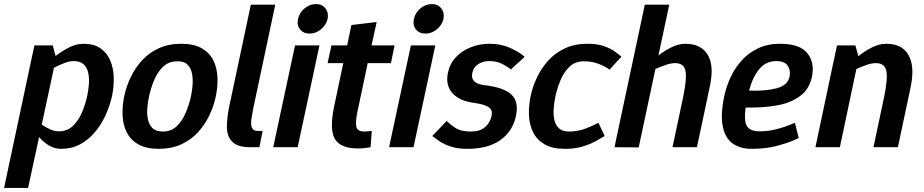

<svg xmlns="http://www.w3.org/2000/svg" viewBox="-60 -723 4538 943"><path d="M228 -78Q271 -78 299 -105.5Q327 -133 343.5 -173Q360 -213 368 -250Q374 -278 376.5 -308.5Q379 -339 373.5 -365Q368 -391 351 -407Q334 -423 302 -423Q281 -423 255 -413Q229 -403 205 -390L145 -111Q164 -98 185.5 -88Q207 -78 228 -78ZM199 -500 213 -448Q244 -472 279.5 -490Q315 -508 350 -508Q401 -508 433 -486Q465 -464 481 -427Q497 -390 498.5 -344Q500 -298 490 -250Q479 -202 458 -156Q437 -110 405.5 -73Q374 -36 333 -14Q292 8 240 8Q207 8 179.5 -9Q152 -26 132 -50L78 200H-40L94 -430L109 -500Z M550 -250Q560 -298 582 -344Q604 -390 638 -427Q672 -464 720 -486Q768 -508 830 -508Q892 -508 930.5 -486Q969 -464 987.5 -427Q1006 -390 1008 -344Q1010 -298 1000 -250Q990 -202 968 -156Q946 -110 912 -73Q878 -36 830 -14Q782 8 720 8Q658 8 619.5 -14Q581 -36 562.5 -73Q544 -110 542 -156Q540 -202 550 -250ZM672 -250Q666 -222 663.5 -191.5Q661 -161 667 -135Q673 -109 689.5 -93Q706 -77 739 -77Q782 -77 809.5 -104.5Q837 -132 853.5 -172.5Q870 -213 878 -250Q884 -278 886 -308Q888 -338 882.5 -364Q877 -390 860.5 -406Q844 -422 812 -422Q768 -422 740 -394.5Q712 -367 696 -327Q680 -287 672 -250Z M1206 -80H1230L1214 0H1169Q1107 0 1081 -26.5Q1055 -53 1054.5 -97.5Q1054 -142 1065 -196L1172 -700H1292L1185 -196Q1179 -166 1175 -139.5Q1171 -113 1177 -96.5Q1183 -80 1206 -80Z M1461 -558Q1430 -558 1413.5 -579Q1397 -600 1404 -630Q1410 -660 1435.5 -681.5Q1461 -703 1492 -703Q1522 -703 1538.5 -681.5Q1555 -660 1549 -630Q1542 -600 1516.5 -579Q1491 -558 1461 -558ZM1282 0 1389 -500H1509L1402 0Z M1766 -80 1760 0Q1745 3 1730.5 4.5Q1716 6 1696 6Q1614 6 1585.5 -39.5Q1557 -85 1581 -200L1626 -413H1549L1568 -500H1645L1666 -600L1790 -615L1765 -500H1878L1860 -413H1746L1694 -167Q1685 -121 1690.5 -99Q1696 -77 1729 -77Q1738 -77 1746.5 -78Q1755 -79 1766 -80Z M2030 -558Q1999 -558 1982.5 -579Q1966 -600 1973 -630Q1979 -660 2004.5 -681.5Q2030 -703 2061 -703Q2091 -703 2107.5 -681.5Q2124 -660 2118 -630Q2111 -600 2085.5 -579Q2060 -558 2030 -558ZM1851 0 1958 -500H2078L1971 0Z M2063 -55 2134 -129Q2155 -108 2180.5 -92.5Q2206 -77 2254 -77Q2296 -77 2321.5 -98Q2347 -119 2354 -153Q2361 -182 2341 -196Q2321 -210 2273 -217Q2198 -226 2162.5 -265Q2127 -304 2140 -366Q2149 -410 2179 -442Q2209 -474 2252.5 -491Q2296 -508 2345 -508Q2401 -508 2446 -487.5Q2491 -467 2517 -444L2449 -382Q2431 -397 2405 -410Q2379 -423 2342 -423Q2311 -423 2288 -407.5Q2265 -392 2260 -366Q2248 -314 2317 -305Q2414 -294 2451.5 -259Q2489 -224 2474 -153Q2458 -78 2397.5 -35Q2337 8 2235 8Q2188 8 2154.5 -3Q2121 -14 2099 -29Q2077 -44 2063 -55Z M2715 8Q2653 8 2615 -14Q2577 -36 2558.5 -73Q2540 -110 2538 -156Q2536 -202 2546 -250Q2556 -298 2578 -344Q2600 -390 2634 -427Q2668 -464 2715.5 -486Q2763 -508 2825 -508H2826Q2873 -508 2905 -497Q2937 -486 2958 -471Q2979 -456 2992 -445L2934 -381Q2913 -396 2881 -409Q2849 -422 2807 -422Q2764 -422 2736 -394.5Q2708 -367 2692 -327Q2676 -287 2668 -250Q2662 -222 2659.5 -191.5Q2657 -161 2662.5 -135Q2668 -109 2685 -93Q2702 -77 2734 -77Q2777 -77 2814.5 -91Q2852 -105 2879 -120L2910 -55Q2892 -44 2864.5 -29Q2837 -14 2800 -3Q2763 8 2716 8H2715Z M3077 1 2958 0 3107 -700H3227L3174 -451Q3204 -474 3238.5 -491Q3273 -508 3306 -508Q3383 -508 3415.5 -454.5Q3448 -401 3427 -302L3416 -250L3363 0H3243L3296 -250Q3314 -338 3306.5 -375.5Q3299 -413 3256 -413Q3235 -413 3209.5 -404Q3184 -395 3159 -384Z M3753 -423Q3701 -423 3668.5 -383Q3636 -343 3619 -278Q3701 -275 3755 -289.5Q3809 -304 3818 -347Q3824 -377 3809 -400Q3794 -423 3753 -423ZM3844 -120 3863 -45Q3863 -45 3833.5 -32Q3804 -19 3752 -5.5Q3700 8 3632 8Q3576 8 3539 -18Q3502 -44 3490 -101Q3478 -158 3497 -250Q3507 -298 3528.5 -344Q3550 -390 3583.5 -427Q3617 -464 3664 -486Q3711 -508 3771 -508Q3868 -508 3905 -462Q3942 -416 3928 -347Q3915 -285 3870.5 -252Q3826 -219 3765 -207Q3704 -195 3638 -195H3602Q3593 -126 3609.5 -102Q3626 -78 3671 -78Q3714 -78 3754 -88.5Q3794 -99 3819 -109.5Q3844 -120 3844 -120Z M4350 0H4230L4283 -250Q4301 -338 4293 -375.5Q4285 -413 4242 -413Q4221 -413 4195.5 -404Q4170 -395 4146 -384L4065 0H3945L4021 -360L4051 -500H4141L4156 -447Q4187 -472 4222.5 -490Q4258 -508 4292 -508H4293Q4369 -508 4401 -454.5Q4433 -401 4414 -302L4403 -250Z"/></svg>

Font: Epunda Sans SemiBold
Style: Italic
Weight: 600
Italic angle: -12.0243°
Designer: Simon Atzbach
Foundry: typofactur
Version: Version 2.204; ttfautohint (v1.8.4.7-5d5b)